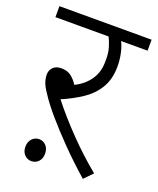

<svg xmlns="http://www.w3.org/2000/svg" viewBox="-123 -697 648 789"><g transform="rotate(20 201.5 -303.0)"><path d="M369 -25 333 12Q275 -39 224.5 -90.5Q174 -142 135.5 -187Q97 -232 76 -265Q58 -291 52.5 -308Q47 -325 47 -341Q47 -359 59.5 -372Q72 -385 96 -385Q120 -385 137 -373Q154 -361 168 -339Q209 -359 232.5 -393.5Q256 -428 255 -476Q256 -508 248.5 -533Q241 -558 232 -574H0V-622H403V-574H287Q297 -555 303 -527.5Q309 -500 309 -470Q309 -414 285 -375Q261 -336 221.5 -310Q182 -284 135 -264Q181 -205 243.5 -140.5Q306 -76 369 -25ZM66 -32Q66 -53 78.5 -66.5Q91 -80 109 -80Q128 -80 140 -66.5Q152 -53 152 -32Q152 -10 139.5 3Q127 16 109 16Q91 16 78.5 3Q66 -10 66 -32Z"/></g></svg>

Font: Noto Sans Light
Style: Regular
Weight: 300
Designer: Monotype Design Team
Foundry: Monotype Imaging Inc.
Version: Version 2.007